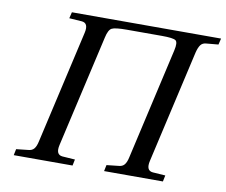

<svg xmlns="http://www.w3.org/2000/svg" viewBox="-77 -787 1037 881"><g transform="rotate(10 442.0 -346.0)"><path d="M40 0 46 -29 101 -35Q119 -36 128.5 -47.5Q138 -59 143 -83L263 -609Q274 -656 241 -659L182 -663L189 -692H884L877 -663L822 -658Q804 -657 795 -645Q786 -633 780 -609L660 -83Q649 -36 682 -33L741 -29L735 0H461L467 -29L522 -35Q540 -36 549.5 -47.5Q559 -59 564 -83L682 -601Q691 -640 679 -648.5Q667 -657 615 -657H451Q397 -657 381.5 -649Q366 -641 358 -604L239 -83Q228 -36 261 -33L320 -29L314 0Z"/></g></svg>

Font: Lingua Franca
Style: Italic
Weight: 400
Italic angle: -13°
Version: Version 1.19